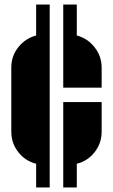

<svg xmlns="http://www.w3.org/2000/svg" viewBox="-20 -720 500 850"><path d="M200 110H140V5Q92 -7 61 -46.5Q30 -86 30 -137V-421Q30 -472 61 -511Q92 -550 140 -563V-700H200ZM260 -268H430V-137Q430 -86 399 -46.5Q368 -7 320 5V110H260ZM320 -563Q368 -550 399 -510.5Q430 -471 430 -421V-332H260V-700H320Z"/></svg>

Font: Promplate
Style: Bold
Weight: 400
Designer: Evgeny Tarasenko
Foundry: Evgeny Tarasenko
Version: Version 1.000